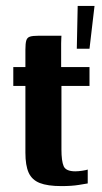

<svg xmlns="http://www.w3.org/2000/svg" viewBox="-20 -626 344 650"><path d="M188 4Q141 4 114.5 -6.5Q88 -17 77 -41.5Q66 -66 66 -109V-335H25V-399H66V-458Q66 -479 69 -489Q72 -499 81.5 -502Q91 -505 110 -505H188Q188 -502 187.5 -495.5Q187 -489 187 -479V-399H283V-335H188V-120Q188 -81 195.5 -63.5Q203 -46 235 -46Q245 -46 258.5 -48Q272 -50 277 -52V-5Q271 -4 247 0Q223 4 188 4ZM240 -461 243 -606H300L283 -461Z"/></svg>

Font: Genos SemiBold
Style: Regular
Weight: 600
Designer: Robert E. Leuschke
Foundry: Robert E. Leuschke
Version: Version 1.010